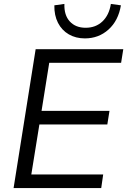

<svg xmlns="http://www.w3.org/2000/svg" viewBox="-20 -955 646 975"><path d="M49 0 161 -705H606L595 -636H230L191 -392H536L525 -323H180L139 -69H504L494 0ZM411 -760Q365 -760 329.5 -780.5Q294 -801 274.5 -839Q255 -877 256 -928L307 -935Q305 -878 334.5 -846Q364 -814 415 -814Q466 -814 500 -846Q534 -878 543 -935L594 -928Q581 -850 531 -805Q481 -760 411 -760Z"/></svg>

Font: Nunito Sans 12pt
Style: Italic
Weight: 400
Italic angle: -9°
Designer: Vernon Adams
Foundry: Vernon Adams
Version: Version 3.101;gftools[0.9.27]